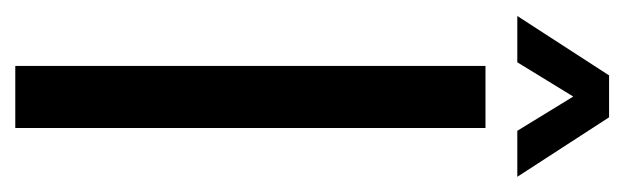

<svg xmlns="http://www.w3.org/2000/svg" viewBox="-304 -502 798 245"><g transform="rotate(90 94.5 -379.0)"><path d="M55.6 0V-600H134.8V0ZM-8.1 -640.6 67.7 -757.7H121.2L197.1 -640.6H138.4L94.7 -712L51 -640.6Z"/></g></svg>

Font: Big Shoulders Stencil Text Thin
Style: Regular
Weight: 100
Designer: Patric King
Foundry: XO Type Co
Version: Version 2.001